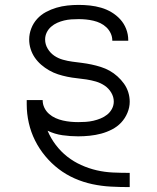

<svg xmlns="http://www.w3.org/2000/svg" viewBox="-20 -548 640 783"><path d="M508 215Q470 215 432 213Q394 211 356.5 203Q319 195 284 179.5Q249 164 219 141Q189 118 164.5 88.5Q140 59 123 25Q106 -9 97.5 -46.5Q89 -84 89 -122Q89 -126 89 -130.5Q89 -135 89 -140H154Q154 -140 154 -139.5Q154 -139 154 -139Q154 -123 161 -108.5Q168 -94 180 -83.5Q192 -73 206.5 -66.5Q221 -60 236.5 -56.5Q252 -53 267.5 -51.5Q283 -50 299 -50Q314 -50 329.5 -51Q345 -52 360.5 -55.5Q376 -59 390.5 -65Q405 -71 417 -80.5Q429 -90 436.5 -104Q444 -118 444 -134Q444 -153 433.5 -170.5Q423 -188 406.5 -199Q390 -210 371 -215.5Q352 -221 332.5 -224Q313 -227 293.5 -229Q274 -231 254.5 -235Q235 -239 216.5 -245Q198 -251 180.5 -261Q163 -271 148 -284Q133 -297 122 -313Q111 -329 105 -348Q99 -367 99 -387Q99 -410 107.5 -432Q116 -454 131.5 -471Q147 -488 167.5 -499Q188 -510 210 -516.5Q232 -523 255 -525.5Q278 -528 301 -528Q324 -528 347 -525.5Q370 -523 392.5 -516.5Q415 -510 435 -498Q455 -486 470.5 -469Q486 -452 494.5 -430Q503 -408 503 -385Q503 -384 503 -383Q503 -382 503 -382H438Q438 -382 438 -382.5Q438 -383 438 -383Q438 -398 431.5 -412Q425 -426 414 -436.5Q403 -447 389.5 -453.5Q376 -460 361 -463.5Q346 -467 331 -468.5Q316 -470 301 -470Q286 -470 271 -469Q256 -468 241.5 -464.5Q227 -461 213.5 -455Q200 -449 188.5 -439Q177 -429 170.5 -415.5Q164 -402 164 -387Q164 -367 174.5 -349.5Q185 -332 201 -321Q217 -310 236.5 -304.5Q256 -299 275.5 -296.5Q295 -294 314.5 -291.5Q334 -289 353 -285Q372 -281 391 -275Q410 -269 427 -259.5Q444 -250 459 -236.5Q474 -223 485.5 -207Q497 -191 503 -172Q509 -153 509 -133Q509 -110 499.5 -87.5Q490 -65 474 -48Q458 -31 436.5 -20Q415 -9 392.5 -3Q370 3 346 5.5Q322 8 299 8Q267 8 235 3.5Q203 -1 174 -15Q187 16 207.5 43Q228 70 254 90.5Q280 111 311 125Q342 139 374.5 146.5Q407 154 440.5 155.5Q474 157 508 157H509V215Z"/></svg>

Font: Iosevka SS04 Light Extended
Style: Regular
Weight: 300
Width: 7
Monospace: yes
Designer: Belleve Invis
Foundry: Belleve Invis
Version: Version 19.0.0; ttfautohint (v1.8.4)